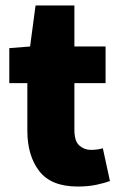

<svg xmlns="http://www.w3.org/2000/svg" viewBox="-20 -670 440 702"><path d="M264 12Q167 12 123.5 -44.5Q80 -101 80 -192V-366H14V-494L90 -500L110 -650H252V-500H366V-366H252V-195Q252 -154 270 -138Q288 -122 312 -122Q324 -122 335.5 -123.5Q347 -125 356 -128L382 -8Q363 -1 333 5.5Q303 12 264 12Z"/></svg>

Font: Mada Black
Style: Regular
Weight: 900
Designer: Khaled Hosny
Version: Version 1.5